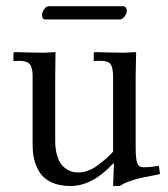

<svg xmlns="http://www.w3.org/2000/svg" viewBox="-20 -603 557 635"><path d="M376 -538.6H131.3Q119.1 -538.6 119.1 -553.2Q119.1 -562.5 126 -572.5Q132.8 -582.5 141.1 -582.5H385.7Q392.6 -582.5 396 -578.1Q399.4 -573.7 399.4 -567.9Q399.4 -558.6 392.1 -548.6Q384.8 -538.6 376 -538.6ZM428.7 -116.2Q428.7 -78.1 433.8 -64Q439 -49.8 454.1 -49.8Q477.1 -49.8 505.4 -54.7L509.3 -27.3Q471.2 -20 450.9 -15.6Q430.7 -11.2 408.9 -3.7Q387.2 3.9 376.5 12.2H354L356.9 -62H354Q285.2 12.2 213.4 12.2Q177.7 12.2 152.1 1Q126.5 -10.3 113 -30.3Q99.6 -50.3 93.8 -73Q87.9 -95.7 87.9 -123.5V-351.6Q87.9 -378.4 78.9 -390.1Q69.8 -401.9 43.9 -401.9Q37.1 -401.9 27.3 -400.9L24.4 -402.3V-428.2L27.3 -430.7Q94.7 -428.7 127 -428.7L163.6 -430.7L162.6 -351.1V-137.7Q162.6 -112.3 167.7 -93Q172.9 -73.7 180.7 -62.5Q188.5 -51.3 199.2 -44.2Q210 -37.1 219.5 -34.9Q229 -32.7 238.8 -32.7Q271.5 -32.7 303.7 -56.6Q337.9 -82.5 354 -101.6V-349.1Q354 -378.4 346.2 -390.1Q338.4 -401.9 312 -401.9Q298.8 -401.9 292 -400.9L290 -403.3V-427.7L292 -430.7Q362.8 -428.7 390.6 -428.7L430.2 -430.7L428.7 -352.1Z"/></svg>

Font: Libertinage
Style: f
Weight: 400
Designer: OSP
Foundry: OSP
Version: Version 1.0; 2008; OFL relea